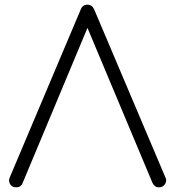

<svg xmlns="http://www.w3.org/2000/svg" viewBox="-20 -801 743 821"><path d="M49 0Q30 0 22.5 -15Q15 -30 22 -43L325 -760Q333 -781 354 -781Q374 -781 383 -760L687 -43Q695 -29 686 -14.5Q677 0 660 0Q650 0 643.5 -4.5Q637 -9 632 -19L338 -720H370L77 -19Q73 -9 66 -4.5Q59 0 49 0Z"/></svg>

Font: ComfortaaLight
Style: Regular
Weight: 300
Designer: Johan Aakerlund
Foundry: Johan Aakerlund
Version: Version 3.104; ttfautohint (v1.8.1.43-b0c9)